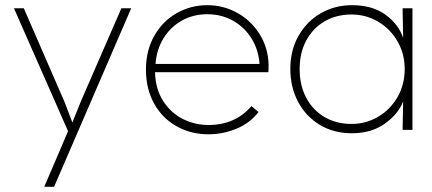

<svg xmlns="http://www.w3.org/2000/svg" viewBox="-20 -502 1670 742"><path d="M189 220H151L243 5L34 -470H72L229 -109L266 -12H253L292 -109L449 -470H487Z M786 17Q718 17 662.5 -14Q607 -45 575.5 -102Q544 -159 544 -233Q544 -307 576.5 -364Q609 -421 663.5 -451.5Q718 -482 781 -482Q843 -482 896.5 -452.5Q950 -423 983 -370.5Q1016 -318 1018 -253Q1018 -231 1017 -223H579Q581 -157 611 -111Q641 -65 687 -42Q733 -19 786 -19Q838 -19 879.5 -37.5Q921 -56 952 -92L979 -69Q946 -26 893.5 -4.5Q841 17 786 17ZM781 -447Q726 -447 682 -422Q638 -397 611.5 -353.5Q585 -310 581 -255H983Q979 -310 952 -353.5Q925 -397 880.5 -422Q836 -447 781 -447Z M1544 -235Q1544 -294 1516 -342.5Q1488 -391 1441 -418.5Q1394 -446 1338 -446Q1280 -446 1234.5 -419.5Q1189 -393 1163.5 -345.5Q1138 -298 1138 -235Q1138 -172 1163.5 -124Q1189 -76 1234.5 -49.5Q1280 -23 1338 -23Q1394 -23 1441 -50.5Q1488 -78 1516 -126.5Q1544 -175 1544 -235ZM1538 -356 1536 -458V-470H1574V0H1536V-8L1538 -110Q1519 -61 1467 -24Q1415 13 1340 13Q1269 13 1215 -20Q1161 -53 1131.5 -109.5Q1102 -166 1102 -235Q1102 -309 1134.5 -365Q1167 -421 1221 -451.5Q1275 -482 1340 -482Q1418 -482 1468.5 -446Q1519 -410 1538 -356Z"/></svg>

Font: Kreadon
Style: Regular
Weight: 400
Designer: kohakuno
Foundry: StudioGnu
Version: Version 1.000;Glyphs 3.1.2 (3151)